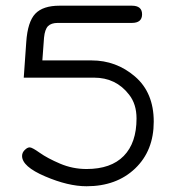

<svg xmlns="http://www.w3.org/2000/svg" viewBox="-20 -646 618 675"><path d="M284.2 -51.8Q370.1 -51.8 415 -97.7Q460 -143.6 460 -229.5Q460 -280.3 433.6 -313.5Q387.7 -373 310.5 -373H63.5L72.3 -498Q77.1 -569.3 104 -597.7Q130.9 -626 189.5 -626H443.4Q479.5 -626 479.5 -595.7Q479.5 -565.4 443.4 -565.4H182.6Q160.2 -565.4 148.9 -554.2Q137.7 -543 134.8 -513.7L128.9 -433.6H301.8Q388.7 -433.6 454.6 -377Q520.5 -320.3 520.5 -218.3Q520.5 -116.2 455.1 -53.7Q389.6 8.8 284.2 8.8Q219.7 8.8 138.7 -25.9Q57.6 -60.5 57.6 -97.7Q57.6 -109.4 66.9 -118.7Q76.2 -127.9 84.5 -127.9Q92.8 -127.9 119.6 -108.9Q146.5 -89.8 190.9 -70.8Q235.4 -51.8 284.2 -51.8Z"/></svg>

Font: Jura
Style: Medium
Weight: 500
Version: Version 2.6.1